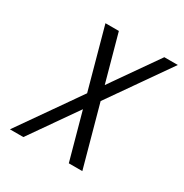

<svg xmlns="http://www.w3.org/2000/svg" viewBox="-149 -748 830 866"><g transform="rotate(30 265.5 -315.0)"><path d="M20.5 0 240.7 -314.9 154.3 -629.9H224.1L291 -386.7L460.9 -629.9H531.2L311 -314.9L397.5 0H327.1L260.3 -243.2L90.3 0Z"/></g></svg>

Font: Fibel Nord
Style: Italic
Weight: 400
Designer: Peter Wiegel
Foundry: Peter Wioegel
Version: Version 000.000